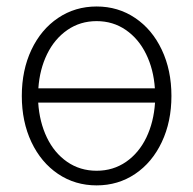

<svg xmlns="http://www.w3.org/2000/svg" viewBox="-20 -558 593 589"><path d="M46.9 -263.7Q46.9 -342.8 76.4 -405.3Q106 -467.8 158.2 -502.9Q210.4 -538.1 276.4 -538.1Q342.3 -538.1 394.5 -502.9Q446.8 -467.8 476.3 -405.3Q505.9 -342.8 505.9 -263.7Q505.9 -184.6 476.3 -122.1Q446.8 -59.6 394.5 -24.4Q342.3 10.7 276.4 10.7Q210.4 10.7 158.2 -24.4Q106 -59.6 76.4 -122.1Q46.9 -184.6 46.9 -263.7ZM455.6 -243.2H97.2Q101.1 -183.6 123.8 -136.2Q146.5 -88.9 186 -61.5Q225.6 -34.2 276.4 -34.2Q327.1 -34.2 366.7 -61.5Q406.2 -88.9 429 -136.2Q451.7 -183.6 455.6 -243.2ZM455.1 -287.1Q451.2 -345.2 428.2 -392.1Q405.3 -439 366 -466.1Q326.7 -493.2 276.4 -493.2Q226.1 -493.2 186.8 -466.1Q147.5 -439 124.5 -392.1Q101.6 -345.2 97.7 -287.1Z"/></svg>

Font: Pretendard Std ExtraLight
Style: Regular
Weight: 200
Designer: Base glyphs from Inter by Rasmus Andersson; Hangeul glyphs from Noto Sans CJK(Source Han Sans) by Jang Soo-young and Kan
Foundry: Kil Hyung-jin
Version: Version 1.309